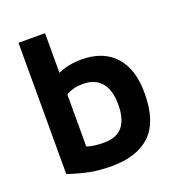

<svg xmlns="http://www.w3.org/2000/svg" viewBox="-129 -803 856 925"><g transform="rotate(-20 298.5 -341.0)"><path d="M68 -24V-697H204V-494Q259 -518 325 -518Q436 -518 496.5 -451Q557 -384 556 -261Q556 -117 487.5 -51Q419 15 289 15Q227 15 180 6Q133 -3 68 -24ZM292 -405Q241 -405 204 -383V-116Q239 -104 291 -104Q357 -104 387.5 -142Q418 -180 418 -253Q418 -329 385 -367Q352 -405 292 -405Z"/></g></svg>

Font: XXII Aven Bold
Style: Regular
Weight: 700
Designer: Lecter Johnson
Foundry: Doubletwo Studios
Version: Version 1.001